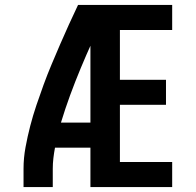

<svg xmlns="http://www.w3.org/2000/svg" viewBox="-20 -755 790 775"><path d="M75 0V-74Q75 -117 83 -160.5Q91 -204 102 -246.5Q113 -289 127 -330.5Q141 -372 156 -413Q171 -454 188 -494.5Q205 -535 222.5 -575.5Q240 -616 258 -655.5Q276 -695 295 -735H345V-714L402 -691Q376 -639 352 -586Q328 -533 305.5 -479Q283 -425 263 -370.5Q243 -316 226 -260H345V-159H202Q198 -138 195.5 -116.5Q193 -95 193 -74V0ZM345 0V-735H675V-634H464V-433H650V-332H464V-101H675V0Z"/></svg>

Font: Iosevka Book
Style: Bold
Weight: 700
Designer: Belleve Invis
Foundry: Belleve Invis
Version: Version 28.0.7; ttfautohint (v1.8.3)